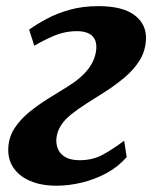

<svg xmlns="http://www.w3.org/2000/svg" viewBox="-20 -580 489 610"><path d="M160 10Q110.5 10 75 -5.5Q39.5 -21 21.8 -48.5Q4 -76 6.5 -112Q8.5 -145.5 26.5 -173Q44.5 -200.5 72.2 -223.2Q100 -246 132 -266Q164 -286 193.5 -304Q237.5 -331 260.5 -361Q283.5 -391 286 -426Q287 -445.5 279.5 -457.8Q272 -470 257.8 -475.5Q243.5 -481 225 -481Q185.5 -481 149.8 -465.5Q114 -450 89 -434.5L72.5 -486Q96.5 -503 128.5 -520.2Q160.5 -537.5 201.5 -549Q242.5 -560.5 293 -560.5Q371 -560.5 409.2 -530.5Q447.5 -500.5 443.5 -450.5Q441 -415.5 422.8 -386.8Q404.5 -358 376.2 -334.2Q348 -310.5 316 -289.8Q284 -269 254 -250.5Q226.5 -233 205.5 -216Q184.5 -199 172.8 -180.2Q161 -161.5 159 -138Q158 -120 165 -104.8Q172 -89.5 188.8 -80.2Q205.5 -71 233 -71Q274.5 -71 306.5 -88.5Q338.5 -106 374.5 -133L382.5 -81Q355.5 -50 318.5 -30Q281.5 -10 240.2 0Q199 10 160 10Z"/></svg>

Font: Merriweather 36pt ExtraBold
Style: Italic
Weight: 800
Italic angle: -7.8°
Version: Version 2.101